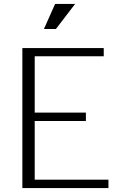

<svg xmlns="http://www.w3.org/2000/svg" viewBox="-20 -959 608 979"><path d="M94 0V-714H509V-672H157V-385H418V-342H157V-43H533V0ZM261 -939H363L265 -811H204Z"/></svg>

Font: Afta sans
Style: Regular
Weight: 400
Designer: par.qink
Foundry: Oriol Esparraguera Font
Version: Version 1.000